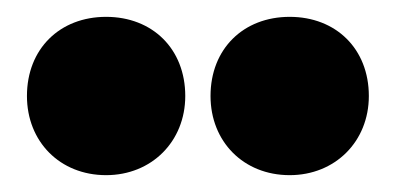

<svg xmlns="http://www.w3.org/2000/svg" viewBox="-20 -782 470 228"><path d="M106 -574C160 -574 200 -614 200 -668C200 -724 161 -762 106 -762C51 -762 12 -724 12 -668C12 -614 51 -574 106 -574ZM324 -574C378 -574 418 -614 418 -668C418 -724 379 -762 324 -762C269 -762 230 -724 230 -668C230 -614 269 -574 324 -574Z"/></svg>

Font: Arthouse Owned Black
Style: Regular
Weight: 900
Designer: Jeremy Tribby
Foundry: Tribby Type
Version: Version 1.000;PS 001.000;hotconv 1.0.88;makeotf.lib2.5.64775